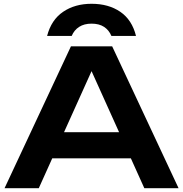

<svg xmlns="http://www.w3.org/2000/svg" viewBox="-20 -995 968 1015"><path d="M200 -158V-296H720V-158ZM573 -750 924 0H743L436 -681H492L185 0H4L355 -750ZM699 -805H569Q556 -836 530 -853Q504 -870 464 -870Q425 -870 398.5 -853Q372 -836 359 -805H229Q251 -890 313.5 -932.5Q376 -975 464 -975Q554 -975 616 -932.5Q678 -890 699 -805Z"/></svg>

Font: Unbounded Medium
Style: Regular
Weight: 500
Designer: Luke Prowse, Jean-Baptiste Morizot, Fátima Lázaro, Florian Runge
Foundry: NaN
Version: Version 1.700